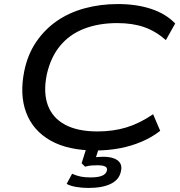

<svg xmlns="http://www.w3.org/2000/svg" viewBox="-20 -734 890 948"><path d="M452 9Q316 9 229.5 -40Q143 -89 109.5 -177.5Q76 -266 100 -384Q117 -466 159 -527.5Q201 -589 261 -630.5Q321 -672 398 -693Q475 -714 562 -714Q654 -714 726.5 -690Q799 -666 845 -618L799 -536Q749 -580 692 -600Q635 -620 559 -620Q467 -620 395 -592Q323 -564 276.5 -507.5Q230 -451 211 -366Q193 -278 216 -215Q239 -152 301 -118.5Q363 -85 461 -85Q539 -85 604.5 -105Q670 -125 736 -170L771 -88Q730 -56 679.5 -34.5Q629 -13 571.5 -2Q514 9 452 9ZM417 194Q385 194 356 189Q327 184 309 174L336 124Q359 134 379 138Q399 142 426 142Q465 142 484.5 133.5Q504 125 508 108Q511 94 499 88Q487 82 461 82Q448 82 432.5 83Q417 84 400 89L383 72L412 -20H474L449 57L422 48Q443 43 458.5 41.5Q474 40 488 40Q521 40 542.5 48Q564 56 573.5 72Q583 88 577 112Q569 153 527.5 173.5Q486 194 417 194Z"/></svg>

Font: Nunito Sans 10pt Expanded Medium
Style: Italic
Weight: 500
Width: 7
Italic angle: -9°
Designer: Vernon Adams
Foundry: Vernon Adams
Version: Version 3.101;gftools[0.9.27]